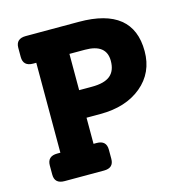

<svg xmlns="http://www.w3.org/2000/svg" viewBox="-104 -797 863 895"><g transform="rotate(-15 327.5 -350.0)"><path d="M355 -700Q616 -700 616 -489Q616 -385 540 -322Q464 -259 341 -259H274V-133H289Q336 -133 336 -88V-44Q336 0 289 0H99Q51 0 51 -44V-88Q51 -133 99 -133H114V-567H99Q51 -567 51 -612V-656Q51 -700 99 -700ZM336 -392Q396 -392 424 -415Q452 -438 452 -486Q452 -567 349 -567H274V-392Z"/></g></svg>

Font: Solway ExtraBold
Style: Regular
Weight: 800
Designer: Mariya V. Pigoulevskaya
Foundry: The Northern Block Ltd.
Version: Version 1.000;hotconv 1.0.109;makeotfexe 2.5.65596